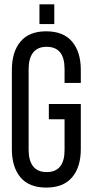

<svg xmlns="http://www.w3.org/2000/svg" viewBox="-20 -850 423 877"><path d="M160.2 -830.1H228V-740.2H160.2ZM190.9 -707Q269.5 -707 309.3 -659.9Q349.1 -612.8 349.1 -530.8V-471.2H274.9V-535.2Q274.9 -636.2 192.9 -636.2Q151.9 -636.2 131.3 -609.9Q110.8 -583.5 110.8 -535.2V-165Q110.8 -116.7 131.3 -90.3Q151.9 -64 192.9 -64Q274.9 -64 274.9 -165V-305.2H203.1V-375H349.1V-168.9Q349.1 -86.9 309.3 -40Q269.5 6.8 190.9 6.8Q112.8 6.8 73.5 -40Q34.2 -86.9 34.2 -168.9V-530.8Q34.2 -612.8 73.5 -659.9Q112.8 -707 190.9 -707Z"/></svg>

Font: Bebas Neue Regular
Style: Regular
Weight: 400
Designer: Ryoichi Tsunekawa
Foundry: Ryoichi Tsunekawa
Version: Version 001.003